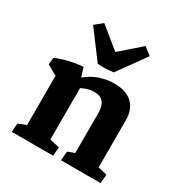

<svg xmlns="http://www.w3.org/2000/svg" viewBox="-142 -689 752 794"><g transform="rotate(30 234.0 -292.0)"><path d="M295.9 -2.9V-247.1Q295.9 -314 238.3 -314Q193.4 -314 141.6 -272.9L131.8 -307.1Q162.1 -346.2 204.3 -365.7Q246.6 -385.3 293 -385.3Q349.6 -385.3 379.4 -357.2Q409.2 -329.1 409.2 -276.9V-2.9ZM65.4 -2.9V-332L178.7 -311.5V-2.9ZM24.4 0 27.8 -41Q41.5 -47.9 55.4 -52.2Q69.3 -56.6 83.5 -60.1L65.4 -12.2V-88.9H178.7V-12.2L162.6 -55.7L225.6 -42L222.2 0ZM259.8 0 263.2 -43Q273.4 -47.9 286.6 -52.2Q299.8 -56.6 314 -59.6L295.9 -12.2V-88.9H409.2V-12.2L392.6 -56.2L452.1 -42L448.7 0ZM65.4 -251.5V-314L85 -280.8L17.6 -317.9L20.5 -351.1Q46.9 -362.8 79.8 -370.6Q112.8 -378.4 147.5 -381.3L174.8 -293.9ZM191.9 -421.4 94.7 -551.3 130.9 -581.1 265.6 -471.2ZM191.9 -421.4 197.3 -471.2 326.7 -584 362.3 -556.2 267.1 -423.8Q250 -421.4 230.7 -420.7Q211.4 -419.9 191.9 -421.4Z"/></g></svg>

Font: Markazi Text
Style: Regular
Weight: 400
Designer: Borna Izadpanah (Arabic designer), Fiona Ross (Arabic design director) and Florian Runge (Latin designer)
Foundry: Borna Izadpanah and Florian Runge
Version: Version 1.000